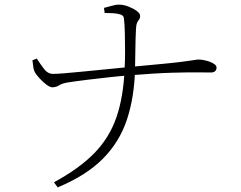

<svg xmlns="http://www.w3.org/2000/svg" viewBox="-20 -764 1040 829"><path d="M213 23Q322 -36 387 -102.5Q452 -169 482.5 -257Q513 -345 518 -466Q520 -500 520 -542Q520 -584 519 -623Q518 -662 515 -685Q514 -697 500 -701.5Q486 -706 467.5 -707Q449 -708 432 -708L429 -730Q438 -732 459 -738Q480 -744 493 -744Q513 -744 534 -736Q555 -728 570 -717Q585 -706 585 -696Q585 -685 580.5 -679.5Q576 -674 572 -666Q568 -658 567 -637Q565 -597 564.5 -549Q564 -501 563 -464Q560 -344 528 -247.5Q496 -151 424 -78.5Q352 -6 229 45ZM207 -387Q196 -387 180.5 -398.5Q165 -410 151.5 -425Q138 -440 133 -448Q126 -459 124 -473.5Q122 -488 120 -504L139 -511Q153 -489 170 -466.5Q187 -444 211 -445Q225 -445 256.5 -447.5Q288 -450 328 -454Q368 -458 409.5 -462Q451 -466 486 -469.5Q521 -473 541 -475Q626 -483 679.5 -488Q733 -493 763 -497Q793 -501 807 -503Q821 -505 826.5 -506Q832 -507 837 -507Q846 -507 859.5 -504.5Q873 -502 885.5 -497.5Q898 -493 906.5 -486.5Q915 -480 915 -472Q915 -462 908.5 -456.5Q902 -451 891 -451Q876 -451 835.5 -451.5Q795 -452 723.5 -450Q652 -448 542 -439Q503 -436 452 -430.5Q401 -425 352.5 -419Q304 -413 273 -408Q248 -404 236 -396Q224 -388 207 -387Z"/></svg>

Font: Noto Serif HK ExtraLight
Style: Regular
Weight: 200
Designer: Ryoko NISHIZUKA 西塚涼子 (kana & ideographs); Frank Grießhammer (Latin, Greek & Cyrillic); Wenlong ZHANG 张文龙 (bopomofo); San
Foundry: Adobe
Version: Version 2.002-H1;hotconv 1.1.0;makeotfexe 2.6.0